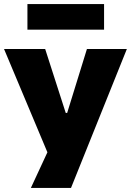

<svg xmlns="http://www.w3.org/2000/svg" viewBox="-27 -752 649 952"><path d="M126 180 229 -42V53L-7 -509H197L299 -192H306L404 -509H602L325 180ZM109 -605V-732H489V-605Z"/></svg>

Font: Nunito Sans 6pt Black
Style: Regular
Weight: 900
Version: Version 3.101;gftools[0.9.27]